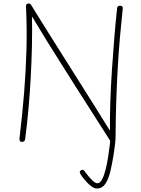

<svg xmlns="http://www.w3.org/2000/svg" viewBox="-20 -808 806 1100"><path d="M125 -18Q124 -5 119.5 0Q115 5 106 5Q97 5 94 -0.5Q91 -6 92 -18Q108 -151 118 -274.5Q128 -398 131.5 -520Q135 -642 129 -769Q128 -779 132 -783.5Q136 -788 142 -788Q149 -788 152.5 -786Q156 -784 160 -777Q167 -765 193 -723.5Q219 -682 257 -621Q295 -560 341 -487.5Q387 -415 435 -338.5Q483 -262 528.5 -190Q574 -118 610 -59Q609 -132 612 -223Q615 -314 621.5 -411Q628 -508 635.5 -598.5Q643 -689 651 -761Q652 -769 656 -772Q660 -775 668 -775Q677 -775 680.5 -771Q684 -767 683 -757Q674 -673 667 -592.5Q660 -512 655 -426.5Q650 -341 646.5 -242Q643 -143 642 -21Q642 -7 638.5 23Q635 53 630 84Q625 115 621 133Q613 178 601.5 209Q590 240 574.5 256Q559 272 536 272Q521 272 505.5 261Q490 250 475.5 234Q461 218 450 203Q446 198 441.5 190Q437 182 437 178Q437 174 439.5 171.5Q442 169 445.5 167Q449 165 452 165Q457 165 460.5 168Q464 171 468 178Q494 212 510.5 227Q527 242 538 242Q553 242 564.5 220.5Q576 199 584.5 165.5Q593 132 599 94Q605 56 609 22Q610 16 610.5 10Q611 4 611 -2Q555 -91 506.5 -166Q458 -241 415.5 -308.5Q373 -376 332 -440.5Q291 -505 249.5 -572Q208 -639 163 -714Q165 -636 163 -546Q161 -456 156 -363.5Q151 -271 143 -182.5Q135 -94 125 -18Z"/></svg>

Font: Playpen Sans Thin
Style: Regular
Weight: 250
Designer: Laura Meseguer, Veronika Burian, José Scaglione
Foundry: TypeTogether
Version: Version 1.001